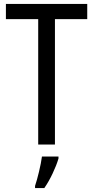

<svg xmlns="http://www.w3.org/2000/svg" viewBox="-20 -734 474 975"><path d="M259 0V-637H423V-714H10V-637H174V0ZM277 71V61H193C188 102 170 175 158 210V221H205C234 180 264 116 277 71Z"/></svg>

Font: Noto Sans Malayalam Condensed
Style: Regular
Weight: 400
Width: 3
Designer: Jelle Bosma - Monotype Design Team
Foundry: Monotype Imaging Inc.
Version: Version 2.104